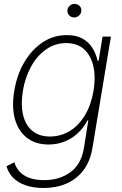

<svg xmlns="http://www.w3.org/2000/svg" viewBox="-20 -730 615 966"><path d="M199.2 215.8Q148.4 215.8 109.9 202.6Q71.3 189.5 46.6 164.8Q22 140.1 12.7 106.4L52.2 86.4Q59.6 112.3 77.9 132.8Q96.2 153.3 127.2 164.8Q158.2 176.3 202.6 176.3Q280.8 176.3 335.4 135.5Q390.1 94.7 402.8 11.2L424.3 -124.5H420.4Q402.3 -89.4 373.5 -61.8Q344.7 -34.2 306.9 -18.6Q269 -2.9 224.1 -2.9Q159.7 -2.9 116.2 -36.1Q72.8 -69.3 55.4 -130.1Q38.1 -190.9 51.8 -272.9Q65.4 -355 103 -418.2Q140.6 -481.4 195.6 -517.6Q250.5 -553.7 316.4 -553.2Q363.3 -553.7 395 -535.9Q426.8 -518.1 445.1 -488.5Q463.4 -459 471.2 -423.8H476.1L496.1 -545.9H538.1L445.3 13.2Q434.1 81.5 399.9 126.5Q365.7 171.4 314.2 193.6Q262.7 215.8 199.2 215.8ZM231.4 -43Q286.1 -43.5 331.3 -71Q376.5 -98.6 407.5 -150.4Q438.5 -202.1 450.7 -273.4Q461.9 -342.3 449.7 -396.5Q437.5 -450.7 403.3 -481.9Q369.1 -513.2 313 -513.2Q257.3 -513.2 211.9 -481.4Q166.5 -449.7 136.5 -395.3Q106.4 -340.8 95.2 -273.4Q84 -205.6 95.7 -153.6Q107.4 -101.6 141.6 -72.5Q175.8 -43.5 231.4 -43ZM353.5 -642.1Q338.4 -642.1 328.1 -652.8Q317.9 -663.6 319.3 -678.2Q319.8 -690.9 330.6 -700.7Q341.3 -710.4 354.5 -710.4Q370.6 -710.4 380.6 -700Q390.6 -689.5 389.2 -674.3Q388.2 -661.6 377.7 -651.9Q367.2 -642.1 353.5 -642.1Z"/></svg>

Font: Inter Tight ExtraLight
Style: Italic
Weight: 250
Italic angle: -9.39999°
Designer: Rasmus Andersson
Foundry: rsms
Version: Version 3.004